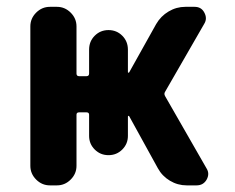

<svg xmlns="http://www.w3.org/2000/svg" viewBox="-20 -566 691 565"><path d="M127 -20.5Q103.5 -20.5 86.4 -37.6Q69.3 -54.7 69.3 -78.1V-488.3Q69.3 -511.7 86.4 -528.8Q103.5 -545.9 127 -545.9H147.5Q170.9 -545.9 188 -528.8Q205.1 -511.7 205.1 -488.3V-349.6Q205.1 -341.8 212.9 -341.8H234.4Q242.2 -341.8 242.2 -349.6V-419.9Q242.2 -444.3 258.8 -460.9Q275.4 -477.5 299.3 -477.5Q323.2 -477.5 339.8 -460.9Q356.4 -444.3 356.4 -419.9V-353.5Q356.4 -352.5 357.9 -352.1Q359.4 -351.6 360.4 -353.5L439.5 -495.1Q453.1 -518.6 476.1 -532.2Q499 -545.9 525.4 -545.9H552.7Q572.3 -545.9 581.1 -529.3Q585.9 -520.5 585.9 -512.2Q585.9 -503.9 581.1 -496.1L465.8 -295.9Q461.9 -290 465.8 -283.2L587.9 -70.3Q592.8 -62.5 592.8 -54.2Q592.8 -45.9 587.9 -37.1Q578.1 -20.5 558.6 -20.5H529.3Q502.9 -20.5 480 -34.2Q457 -47.9 444.3 -71.3L360.4 -223.6Q359.4 -225.6 357.9 -225.1Q356.4 -224.6 356.4 -222.7V-166Q356.4 -142.6 339.8 -126Q323.2 -109.4 299.3 -109.4Q275.4 -109.4 258.8 -126Q242.2 -142.6 242.2 -166V-228.5Q242.2 -235.4 234.4 -235.4H212.9Q205.1 -235.4 205.1 -228.5V-78.1Q205.1 -54.7 188 -37.6Q170.9 -20.5 147.5 -20.5Z"/></svg>

Font: Gen Jyuu Gothic Bold
Style: Bold
Weight: 700
Designer: [Source Han Sans]
Ryoko NISHIZUKA  (kana & ideographs); Paul D. Hunt (Latin, Greek & Cyrillic); Wenlong ZHANG  (bopomofo
Version: Version 1.002.20150607